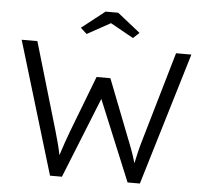

<svg xmlns="http://www.w3.org/2000/svg" viewBox="-58 -948 1092 1011"><g transform="rotate(5 487.5 -443.0)"><path d="M32 -700H115L251 -238Q273 -164 283 -112Q307 -187 328 -242L442 -539H515L632 -239Q634 -235 635.5 -229.5Q637 -224 640 -219Q644 -209 657 -174.5Q670 -140 680 -104Q687 -137 694 -166.5Q701 -196 715 -243L848 -700H929L718 0H653L477 -426L306 0H243ZM337 -790 459 -886H526L647 -790L615 -760L493 -828L370 -760Z"/></g></svg>

Font: Lexend HM
Style: Regular
Weight: 400
Designer: Bonnie Shaver-Troup, Thomas Jockin, Octavio Pardo
Foundry: Lexend
Version: Version 1.091